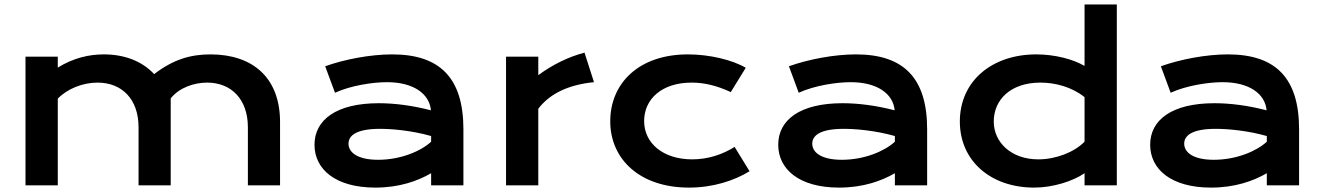

<svg xmlns="http://www.w3.org/2000/svg" viewBox="-20 -830 5939 860"><path d="M94.2 0H238.8V-388.2C281.2 -432.1 350.1 -460 417 -460C525.4 -460 600.6 -386.7 600.6 -259.8V0H744.6V-389.2C782.7 -437.5 849.1 -460 908.2 -460C1014.6 -460 1090.3 -386.7 1090.3 -259.8V0H1234.4V-283.2C1234.4 -482.9 1111.3 -586.4 922.4 -586.4C832.5 -586.4 754.9 -563 670.4 -498C616.2 -556.6 536.6 -586.4 445.3 -586.4C379.9 -586.4 310.5 -571.3 238.8 -527.3V-576.2H94.2Z M1388.7 -181.6C1388.7 -72.8 1481.4 10.3 1661.1 10.3C1768.6 10.3 1851.6 -19.5 1911.1 -54.2V0H2055.7V-251C2055.7 -478.5 1952.6 -586.4 1736.8 -586.4C1639.2 -586.4 1524.4 -564.5 1436.5 -533.2L1480.5 -414.6C1550.8 -446.8 1648.9 -461.9 1713.4 -461.9C1833 -461.9 1903.8 -409.2 1910.2 -335.9C1827.1 -357.4 1747.6 -367.7 1676.8 -367.7C1485.4 -367.7 1388.7 -292.5 1388.7 -181.6ZM1541 -186.5C1541 -222.2 1574.7 -252.9 1682.1 -252.9C1734.9 -252.9 1823.2 -245.6 1911.1 -220.7V-195.3C1866.7 -153.8 1775.9 -114.3 1673.8 -114.3C1578.6 -114.3 1541 -148.9 1541 -186.5Z M2246.6 0H2391.1V-342.8C2443.8 -412.6 2530.3 -451.2 2640.6 -461.9L2598.1 -594.2C2528.3 -576.2 2454.6 -540.5 2391.1 -493.2V-576.2H2246.6Z M2713.4 -286.6C2713.4 -116.7 2846.2 10.3 3065.9 10.3C3174.3 10.3 3269 -21 3337.4 -63L3270.5 -171.9C3216.3 -138.2 3151.9 -116.2 3080.6 -116.2C2950.2 -116.2 2865.2 -188.5 2865.2 -287.6C2865.2 -386.7 2944.8 -460 3078.1 -460C3135.7 -460 3190.9 -446.3 3253.4 -417.5L3320.3 -526.4C3261.2 -561.5 3158.2 -586.4 3061.5 -586.4C2840.3 -586.4 2713.4 -456.1 2713.4 -286.6Z M3465.8 -181.6C3465.8 -72.8 3558.6 10.3 3738.3 10.3C3845.7 10.3 3928.7 -19.5 3988.3 -54.2V0H4132.8V-251C4132.8 -478.5 4029.8 -586.4 3814 -586.4C3716.3 -586.4 3601.6 -564.5 3513.7 -533.2L3557.6 -414.6C3627.9 -446.8 3726.1 -461.9 3790.5 -461.9C3910.2 -461.9 3981 -409.2 3987.3 -335.9C3904.3 -357.4 3824.7 -367.7 3753.9 -367.7C3562.5 -367.7 3465.8 -292.5 3465.8 -181.6ZM3618.2 -186.5C3618.2 -222.2 3651.9 -252.9 3759.3 -252.9C3812 -252.9 3900.4 -245.6 3988.3 -220.7V-195.3C3943.8 -153.8 3853 -114.3 3751 -114.3C3655.8 -114.3 3618.2 -148.9 3618.2 -186.5Z M4279.3 -285.6C4279.3 -109.9 4417 10.3 4612.3 10.3C4696.3 10.3 4786.6 -18.6 4837.9 -54.2V0H4982.4V-810.1H4837.9V-534.7C4786.6 -564.9 4704.6 -586.4 4621.1 -586.4C4425.3 -586.4 4279.3 -468.8 4279.3 -285.6ZM4431.2 -285.6C4431.2 -384.3 4507.8 -460 4640.1 -460C4705.6 -460 4779.3 -441.4 4837.9 -395V-195.3C4791 -147.5 4708.5 -116.2 4630.9 -116.2C4508.3 -116.2 4431.2 -193.4 4431.2 -285.6Z M5131.8 -181.6C5131.8 -72.8 5224.6 10.3 5404.3 10.3C5511.7 10.3 5594.7 -19.5 5654.3 -54.2V0H5798.8V-251C5798.8 -478.5 5695.8 -586.4 5480 -586.4C5382.3 -586.4 5267.6 -564.5 5179.7 -533.2L5223.6 -414.6C5293.9 -446.8 5392.1 -461.9 5456.5 -461.9C5576.2 -461.9 5647 -409.2 5653.3 -335.9C5570.3 -357.4 5490.7 -367.7 5419.9 -367.7C5228.5 -367.7 5131.8 -292.5 5131.8 -181.6ZM5284.2 -186.5C5284.2 -222.2 5317.9 -252.9 5425.3 -252.9C5478 -252.9 5566.4 -245.6 5654.3 -220.7V-195.3C5609.9 -153.8 5519 -114.3 5417 -114.3C5321.8 -114.3 5284.2 -148.9 5284.2 -186.5Z"/></svg>

Font: Krona One
Style: Regular
Weight: 400
Designer: Yvonne Schüttler
Foundry: Yvonne Schüttler
Version: Version 1.002